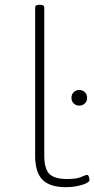

<svg xmlns="http://www.w3.org/2000/svg" viewBox="-20 -772 392 798"><path d="M255 6Q187 6 156.5 -25Q126 -56 126 -126V-740Q126 -752 142 -752H148Q164 -752 164 -740V-126Q164 -71 185 -49.5Q206 -28 258 -28Q299 -28 317.5 -36.5Q336 -45 342 -45Q347 -45 349.5 -37Q352 -29 352 -23Q352 -17 337.5 -10Q323 -3 300.5 1.5Q278 6 255 6ZM309 -333Q296 -333 286.5 -342Q277 -351 277 -365Q277 -380 286.5 -389Q296 -398 309 -398Q323 -398 332.5 -389Q342 -380 342 -365Q342 -351 332.5 -342Q323 -333 309 -333Z"/></svg>

Font: Asap Expanded Thin
Style: Regular
Weight: 100
Width: 7
Designer: Pablo Cosgaya
Foundry: Omnibus-Type
Version: Version 3.001; ttfautohint (v1.8.4.7-5d5b)